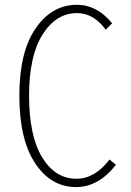

<svg xmlns="http://www.w3.org/2000/svg" viewBox="-20 -758 540 790"><path d="M293 11.7Q189.5 11.7 124.5 -86.4Q59.6 -184.6 59.6 -364.3Q59.6 -543.9 126.5 -641.1Q193.4 -738.3 296.9 -738.3Q378.9 -738.3 441.4 -662.1L415 -635.7Q365.2 -704.1 296.9 -704.1Q210.9 -704.1 155.3 -616.2Q99.6 -528.3 99.6 -364.3Q99.6 -199.2 153.3 -110.8Q207 -22.5 294.9 -22.5Q370.1 -22.5 430.7 -101.6L457 -80.1Q385.7 11.7 293 11.7Z"/></svg>

Font: GenEi Gothic M ExtraLight
Style: Regular
Weight: 200
Designer: o_tamon (Modified); [Source Han Sans]
Ryoko NISHIZUKA  (kana & ideographs); Paul D. Hunt (Latin, Greek & Cyrillic); Wenl
Version: Version 1.1a;Original Version 1.004